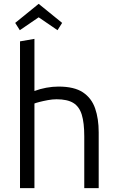

<svg xmlns="http://www.w3.org/2000/svg" viewBox="-20 -978 611 998"><path d="M84 0V-763L159 -776V-505Q188 -516 220.5 -522Q253 -528 284 -528Q366 -528 411 -498Q456 -468 474.5 -414.5Q493 -361 493 -290V0H418V-269Q418 -340 405 -382Q392 -424 361 -443Q330 -462 274 -462Q253 -462 228.5 -457.5Q204 -453 185 -448Q166 -443 159 -440V0ZM83 -821 59 -859 181 -958 303 -859 279 -821 181 -888Z"/></svg>

Font: Ubuntu Sans
Style: Regular
Weight: 400
Designer: Dalton Maag Ltd
Foundry: Dalton Maag Ltd
Version: Version 1.006; ttfautohint (v1.8.4.7-5d5b)